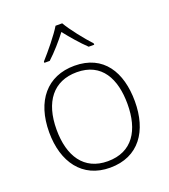

<svg xmlns="http://www.w3.org/2000/svg" viewBox="-140 -866 862 977"><g transform="rotate(-20 290.5 -377.0)"><path d="M310 -764H274C249 -722 193 -654 156 -613V-606H185C222 -640 262 -686 291 -724C321 -686 360 -640 396 -606H426V-613C389 -653 334 -722 310 -764ZM522 -265C522 -423 451 -540 294 -540C146 -540 58 -435 58 -265C58 -104 139 10 289 10C445 10 522 -105 522 -265ZM98 -265C98 -415 167 -505 294 -505C429 -505 482 -401 482 -265C482 -124 423 -25 289 -25C160 -25 98 -122 98 -265Z"/></g></svg>

Font: Noto Sans Thai Looped ExtraLight
Style: Regular
Weight: 200
Designer: Sasikarn Vongin, Ben Mitchell
Foundry: The Fontpad Ltd
Version: Version 1.001